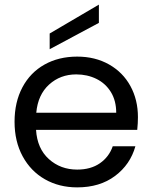

<svg xmlns="http://www.w3.org/2000/svg" viewBox="-20 -802 660 831"><path d="M577 -295Q577 -269 574 -240H136Q141 -159 191.5 -113.5Q242 -68 314 -68Q373 -68 412.5 -95.5Q452 -123 468 -169H566Q544 -90 478 -40.5Q412 9 314 9Q236 9 174.5 -26Q113 -61 78 -125.5Q43 -190 43 -275Q43 -360 77 -424Q111 -488 172.5 -522.5Q234 -557 314 -557Q392 -557 452 -523Q512 -489 544.5 -429.5Q577 -370 577 -295ZM483 -314Q483 -366 460 -403.5Q437 -441 397.5 -460.5Q358 -480 310 -480Q241 -480 192.5 -436Q144 -392 137 -314ZM408 -703 195 -589V-657L408 -782Z"/></svg>

Font: A Bank Premium Regular
Style: Regular
Weight: 400
Designer: Ninad Kale (Devanagari), Jonny Pinhorn (Latin), Htun Naung (Myanmar)
Foundry: Indian Type Foundry
Version: 4.004